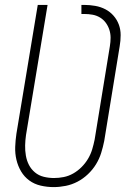

<svg xmlns="http://www.w3.org/2000/svg" viewBox="-20 -755 540 783"><path d="M199 8Q172 8 146 2Q120 -4 99.5 -19Q79 -34 66 -56Q53 -78 47 -103.5Q41 -129 42 -156Q43 -183 47 -210L134 -735H174L86 -204Q83 -183 82.5 -162Q82 -141 85.5 -120.5Q89 -100 98 -82.5Q107 -65 122.5 -52Q138 -39 158.5 -34Q179 -29 200 -29Q220 -29 240 -33Q260 -37 278.5 -47.5Q297 -58 312.5 -73.5Q328 -89 339 -107.5Q350 -126 356 -146Q362 -166 366 -186L428 -566Q431 -584 431 -601Q431 -618 426 -633.5Q421 -649 411.5 -662Q402 -675 388 -683.5Q374 -692 357.5 -695Q341 -698 323 -698H312V-735H323Q346 -735 368.5 -731Q391 -727 410 -717Q429 -707 443 -691Q457 -675 464.5 -655Q472 -635 472 -612Q472 -589 468 -566L405 -180Q400 -155 392.5 -131Q385 -107 371.5 -85Q358 -63 338.5 -44.5Q319 -26 296 -14Q273 -2 248 3Q223 8 199 8Z"/></svg>

Font: Iosevka Extralight
Style: Italic
Weight: 200
Italic angle: -9°
Monospace: yes
Designer: Belleve Invis
Foundry: Belleve Invis
Version: Version 32.5.0; ttfautohint (v1.8.4)